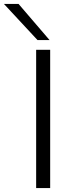

<svg xmlns="http://www.w3.org/2000/svg" viewBox="-81 -952 376 972"><path d="M102 0V-700H173V0ZM109 -749 -61 -932H13L170 -749Z"/></svg>

Font: Georama Extended Light
Style: Regular
Weight: 300
Width: 7
Designer: Jean-Baptiste Levee
Foundry: Production Type
Version: Version 1.000